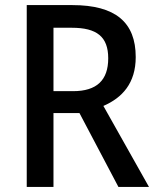

<svg xmlns="http://www.w3.org/2000/svg" viewBox="-20 -734 615 754"><path d="M264 -714H85V0H190V-290H292L445 0H565L386 -318C460 -350 513 -407 513 -510C513 -646 434 -714 264 -714ZM262 -625C360 -625 405 -590 405 -505C405 -419 360 -376 267 -376H190V-625Z"/></svg>

Font: Noto Sans Thai Looped SemiCondensed Medium
Style: Regular
Weight: 500
Width: 4
Designer: Sasikarn Vongin, Ben Mitchell
Foundry: The Fontpad Ltd
Version: Version 1.001